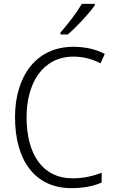

<svg xmlns="http://www.w3.org/2000/svg" viewBox="-20 -967 592 997"><path d="M472 -939V-947H405C379 -902 333 -842 294 -798V-788H332C378 -827 442 -896 472 -939ZM362 -673C411 -673 458 -661 502 -638L524 -687C476 -712 421 -724 361 -724C163 -724 58 -565 58 -359C58 -133 162 10 351 10C416 10 466 -1 508 -19V-70C466 -54 417 -41 357 -41C201 -41 118 -166 118 -358C118 -536 202 -673 362 -673Z"/></svg>

Font: Noto Sans Gujarati SemiCondensed Light
Style: Regular
Weight: 300
Width: 4
Designer: Jelle Bosma - Monotype Design Team, Universal Thirst
Foundry: Monotype Imaging Inc.
Version: Version 2.106